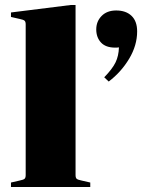

<svg xmlns="http://www.w3.org/2000/svg" viewBox="-20 -750 596 770"><path d="M24 -18 59 -26Q74 -29 78.5 -33Q83 -37 83 -48V-652Q83 -663 78.5 -667Q74 -671 59 -674L24 -682V-700L264 -730H283V-48Q283 -37 287.5 -33Q292 -29 307 -26L342 -18V0H24ZM442 -559Q404 -559 385 -579.5Q366 -600 366 -632Q366 -664 387.5 -686Q409 -708 446 -708Q485 -708 507.5 -686.5Q530 -665 530 -624Q530 -568 498 -514.5Q466 -461 416 -423L398 -440Q431 -474 443.5 -500Q456 -526 457 -560Q452 -559 442 -559Z"/></svg>

Font: Chonburi
Style: Regular
Weight: 400
Designer: Thanarat Vachiruckul and Stawix Ruecha
Foundry: Cadson Demak & Katatrad
Version: Version 1.000